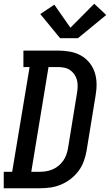

<svg xmlns="http://www.w3.org/2000/svg" viewBox="-42 -1005 587 1025"><path d="M-22 0V-88H23L116 -647H83V-735H267Q299 -735 330.5 -729.5Q362 -724 388.5 -709.5Q415 -695 434.5 -671.5Q454 -648 463.5 -619Q473 -590 473.5 -558Q474 -526 468 -493L420 -199Q415 -171 405 -143.5Q395 -116 377 -92Q359 -68 335 -49.5Q311 -31 283.5 -19.5Q256 -8 227.5 -4Q199 0 172 0ZM172 -88Q189 -88 206 -91Q223 -94 239.5 -101Q256 -108 270.5 -120Q285 -132 295.5 -147Q306 -162 312 -179Q318 -196 321 -213L369 -508Q372 -525 372.5 -543Q373 -561 369 -577Q365 -593 355.5 -607Q346 -621 332.5 -630.5Q319 -640 302 -643.5Q285 -647 267 -647H217L125 -88ZM279 -801 173 -930 248 -980 334 -857 461 -985 525 -925 374 -801Z"/></svg>

Font: Iosevka Slab Semibold Oblique
Style: Regular
Weight: 600
Italic angle: -9°
Monospace: yes
Designer: Belleve Invis
Foundry: Belleve Invis
Version: Version 11.1.1; ttfautohint (v1.8.3)